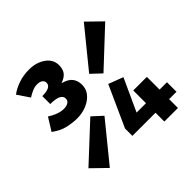

<svg xmlns="http://www.w3.org/2000/svg" viewBox="-170 -794 939 939"><g transform="rotate(-45 300.0 -324.0)"><path d="M158 -312Q127 -312 92 -320Q57 -328 22 -354L63 -420Q79 -409 101.5 -400Q124 -391 145 -391Q163 -391 175 -398.5Q187 -406 187 -420Q187 -437 169.5 -446Q152 -455 114 -455V-510Q143 -510 159 -517.5Q175 -525 175 -542Q175 -554 165 -561.5Q155 -569 136 -569Q120 -569 102.5 -561.5Q85 -554 70 -544L28 -606Q51 -624 85.5 -636Q120 -648 160 -648Q209 -648 244 -623.5Q279 -599 279 -559Q279 -532 267 -515.5Q255 -499 225 -488Q261 -479 276 -459.5Q291 -440 291 -412Q291 -382 273 -360Q255 -338 224.5 -325Q194 -312 158 -312ZM99 -28 24 -101 210 -274 261 -227ZM404 -377 353 -425 515 -624 590 -551ZM448 0V-215H542V0ZM288 -61V-112L384 -324L460 -295L383 -127H593V-61Z"/></g></svg>

Font: Source Code Pro ExtraLight
Style: Bold
Weight: 700
Monospace: yes
Version: Version 1.018;hotconv 1.0.116;makeotfexe 2.5.65601